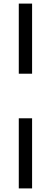

<svg xmlns="http://www.w3.org/2000/svg" viewBox="-20 -828 284 1068"><path d="M84.5 -418V-808H158.5V-418ZM84.5 220V-170H158.5V220Z"/></svg>

Font: Encode Sans SC Condensed Thin
Style: Regular
Weight: 400
Version: Version 3.002